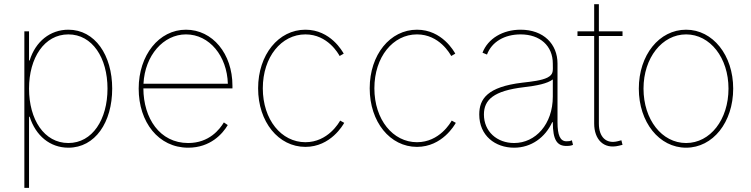

<svg xmlns="http://www.w3.org/2000/svg" viewBox="-20 -696 3597 920"><path d="M96.7 204.1H119.1V-136.7H122.1C150.9 -45.9 219.7 11.7 307.6 11.7C436 11.7 517.6 -109.9 517.6 -271.5C517.6 -431.6 435.1 -553.7 307.6 -553.7C220.7 -553.7 149.9 -497.1 122.1 -406.2H119.1V-545.9H96.7ZM307.6 -10.7C191.4 -10.7 119.1 -123.5 119.1 -271.5C119.1 -418.9 192.4 -531.2 307.6 -531.2C422.4 -531.2 495.1 -418.9 495.1 -271.5C495.1 -123.5 422.9 -10.7 307.6 -10.7Z M881.8 11.7C988.3 11.7 1046.9 -55.2 1071.3 -96.7L1052.7 -109.4C1032.7 -76.7 982.9 -10.7 881.8 -10.7C745.1 -10.7 667.5 -129.9 667 -272.5H1093.8V-285.2C1093.8 -438.5 998.5 -553.7 871.1 -553.7C741.7 -553.7 644.5 -431.6 644.5 -271.5C644.5 -110.8 739.3 11.7 881.8 11.7ZM667.5 -294.9C674.3 -430.7 763.2 -531.2 871.1 -531.2C983.9 -531.2 1067.9 -427.2 1071.8 -294.9Z M1443.4 7.8C1564.9 7.8 1624.5 -98.6 1629.4 -107.4L1609.9 -118.2C1605 -109.4 1551.8 -14.6 1443.4 -14.6C1328.1 -14.6 1239.3 -122.6 1239.3 -272.9C1239.3 -422.9 1328.1 -531.2 1443.4 -531.2C1550.8 -531.2 1602.1 -437.5 1607.4 -427.7L1627 -439C1621.6 -448.2 1564.5 -553.7 1443.4 -553.7C1314.5 -553.7 1216.8 -433.6 1216.8 -272.9C1216.8 -111.8 1314.5 7.8 1443.4 7.8Z M1978 7.8C2099.6 7.8 2159.2 -98.6 2164.1 -107.4L2144.5 -118.2C2139.6 -109.4 2086.4 -14.6 1978 -14.6C1862.8 -14.6 1773.9 -122.6 1773.9 -272.9C1773.9 -422.9 1862.8 -531.2 1978 -531.2C2085.4 -531.2 2136.7 -437.5 2142.1 -427.7L2161.6 -439C2156.2 -448.2 2099.1 -553.7 1978 -553.7C1849.1 -553.7 1751.5 -433.6 1751.5 -272.9C1751.5 -111.8 1849.1 7.8 1978 7.8Z M2443.4 11.7C2525.4 11.7 2592.3 -37.1 2626 -110.4H2628.9C2628.9 -23.4 2650.4 3.4 2694.3 3.4C2712.9 3.4 2720.2 0.5 2725.6 -2L2720.2 -23.9C2710.4 -19.5 2707 -19 2694.3 -19C2664.1 -19 2651.4 -48.3 2651.4 -109.9V-391.6C2651.4 -484.4 2585 -553.7 2474.6 -553.7C2389.2 -553.7 2317.9 -511.2 2292 -443.4L2313.5 -434.6C2336.4 -495.6 2397.5 -531.2 2474.6 -531.2C2567.9 -531.2 2628.9 -476.1 2628.9 -391.6C2628.9 -356.9 2633.8 -340.3 2603 -324.2C2575.7 -310.5 2529.8 -305.2 2482.4 -299.8C2314.9 -279.8 2276.4 -221.7 2276.4 -147.5C2276.4 -45.4 2353.5 11.7 2443.4 11.7ZM2443.4 -10.7C2361.8 -10.7 2298.8 -65.4 2298.8 -147.5C2298.8 -217.3 2344.7 -261.2 2491.2 -278.3C2553.7 -285.6 2602.1 -295.4 2628.9 -315.4V-233.4C2628.9 -101.1 2546.4 -10.7 2443.4 -10.7Z M2827.1 -675.8V-545.9H2747.1V-523.4H2827.1V-104C2827.1 -28.3 2872.1 20 2944.8 2.4L2962.9 -2L2957.5 -23.9L2940.9 -19.5C2884.8 -4.9 2849.6 -39.1 2849.6 -104V-523.4H2962.9V-545.9H2849.6V-675.8Z M3267.6 11.7C3396 11.7 3493.2 -110.4 3493.2 -271.5C3493.2 -431.6 3395.5 -553.7 3267.6 -553.7C3138.7 -553.7 3041 -432.1 3041 -271.5C3041 -110.4 3138.7 11.7 3267.6 11.7ZM3267.6 -10.7C3151.4 -10.7 3063.5 -123 3063.5 -271.5C3063.5 -418.5 3152.3 -531.2 3267.6 -531.2C3382.8 -531.2 3470.7 -418.9 3470.7 -271.5C3470.7 -123 3383.3 -10.7 3267.6 -10.7Z"/></svg>

Font: Raveo Thin
Style: Regular
Weight: 100
Designer: Jakub Foglar, Rasmus Andersson (Inter)
Foundry: Jakubfoglar.com
Version: Version 1.100;Glyphs 3.2.3 (3260)